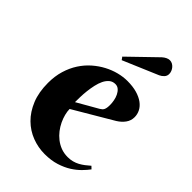

<svg xmlns="http://www.w3.org/2000/svg" viewBox="-216 -801 894 894"><g transform="rotate(45 231.5 -354.0)"><path d="M187 -224.1Q187 -208.5 191.7 -190.2Q196.3 -171.9 205.1 -153.3Q213.9 -134.8 226.8 -117.9Q239.7 -101.1 256.6 -87.9Q273.4 -74.7 293.9 -66.9Q314.5 -59.1 338.9 -59.1Q356 -59.1 370.6 -63Q385.3 -66.9 397.9 -73.7Q410.6 -80.6 422.4 -89.6Q434.1 -98.6 445.8 -108.9L458 -97.2Q446.8 -82 429.2 -64Q411.6 -45.9 386.7 -30Q361.8 -14.2 328.6 -3.7Q295.4 6.8 252.9 6.8Q210.4 6.8 170.2 -8.5Q129.9 -23.9 98.6 -54.7Q67.4 -85.4 48.6 -131.3Q29.8 -177.2 29.8 -238.8Q29.8 -283.2 41 -320.3Q52.2 -357.4 71.5 -387.2Q90.8 -417 116.5 -439.5Q142.1 -461.9 170.4 -476.8Q198.7 -491.7 228.3 -499.3Q257.8 -506.8 285.2 -506.8Q321.3 -506.8 348.1 -499Q375 -491.2 392.8 -478Q410.6 -464.8 419.4 -447.5Q428.2 -430.2 428.2 -411.1Q428.2 -388.2 415 -369.9Q401.9 -351.6 379.9 -337.9ZM285.2 -323.2Q291.5 -327.1 295.7 -330.8Q299.8 -334.5 302.2 -339.6Q304.7 -344.7 305.9 -352.3Q307.1 -359.9 307.1 -371.1Q307.1 -383.3 304.4 -398.2Q301.8 -413.1 295.4 -426.3Q289.1 -439.5 279.3 -448.2Q269.5 -457 255.9 -457Q238.3 -457 225.8 -446.5Q213.4 -436 205.3 -419.4Q197.3 -402.8 192.6 -381.6Q188 -360.4 185.5 -338.9Q183.1 -317.4 182.6 -297.6Q182.1 -277.8 182.1 -264.2ZM188 -569.8 320.8 -698.2Q329.1 -705.6 338.4 -710.2Q347.7 -714.8 356.9 -714.8Q365.7 -714.8 373.5 -710.7Q381.3 -706.5 387.2 -699.7Q393.1 -692.9 396.5 -684.3Q399.9 -675.8 399.9 -667Q399.9 -654.3 391.4 -644.8Q382.8 -635.3 371.1 -629.9L197.8 -556.2Z"/></g></svg>

Font: Berkshire Swash
Style: Regular
Weight: 700
Designer: Astigmatic (AOETI)
Foundry: Astigmatic (AOETI)
Version: Version 1.000